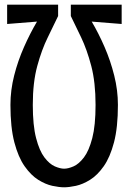

<svg xmlns="http://www.w3.org/2000/svg" viewBox="-20 -798 554 826"><path d="M284.7 -777.8H503.4V-694.8L374.5 -705.1Q404.3 -654.8 429.9 -595.7Q455.6 -536.6 471.4 -473.1Q487.3 -409.7 487.3 -346.7Q487.3 -250 470.5 -185.8Q453.6 -121.6 426.3 -82.8Q398.9 -43.9 367.4 -24.4Q335.9 -4.9 306.4 1.5Q276.9 7.8 255.9 7.8Q234.9 7.8 205.3 1.5Q175.8 -4.9 144.5 -24.4Q113.3 -43.9 85.9 -82.8Q58.6 -121.6 41.7 -185.8Q24.9 -250 24.9 -346.7Q24.9 -410.2 41 -473.4Q57.1 -536.6 83.3 -595.7Q109.4 -654.8 139.2 -705.1L10.7 -694.8V-777.8H230V-729Q210.9 -688.5 185.3 -636.7Q159.7 -585 140.4 -514.4Q121.1 -443.8 121.1 -346.7Q121.1 -258.3 135.3 -203.9Q149.4 -149.4 171.1 -120.8Q192.9 -92.3 215.8 -82.3Q238.8 -72.3 255.9 -72.3Q273.4 -72.3 296.4 -82.3Q319.3 -92.3 341.1 -120.8Q362.8 -149.4 377 -203.9Q391.1 -258.3 391.1 -346.7Q391.1 -443.8 372.6 -514.4Q354 -585 329.1 -637Q304.2 -689 284.7 -729Z"/></svg>

Font: Voltaire
Style: Regular
Weight: 400
Designer: Yvonne Schüttler, Eben Sorkin, Emma Marichal
Foundry: Sorkin Type Co.
Version: Version 1.010; ttfautohint (v1.8.4.7-5d5b)